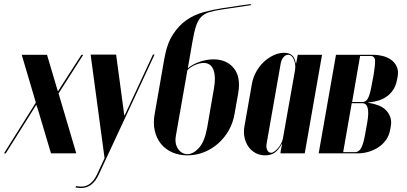

<svg xmlns="http://www.w3.org/2000/svg" viewBox="-70 -770 2041 964"><path d="M166 -495 220 -313H222L339 -495H348L224 -301L313 0H186L122 -215L113 -242H111L-41 0H-50L110 -255L39 -495Z M513 -496 554 -191H556L698 -496H706L425 108Q394 174 337 174Q324 174 309 171L312 164Q325 167 338 167Q388 167 417 106L455 24L385 -496Z M707 -200 755 -475Q768 -550 798 -596.5Q828 -643 867.5 -670Q907 -697 954 -709.5Q1001 -722 1047 -729L1189 -750V-744L1049 -723Q1008 -717 982.5 -709.5Q957 -702 940.5 -685.5Q924 -669 914 -638.5Q904 -608 895 -554L873 -427Q896 -447 931.5 -459.5Q967 -472 1002 -472Q1068 -472 1104 -427.5Q1140 -383 1126 -302L1108 -200Q1100 -152 1077.5 -113.5Q1055 -75 1023 -47.5Q991 -20 952 -5Q913 10 871 10Q829 10 795 -5Q761 -20 738.5 -47.5Q716 -75 707 -114Q698 -153 707 -200ZM871 -418 813 -88Q806 -48 824.5 -22Q843 4 871 4Q900 4 928.5 -27Q957 -58 970 -128L1004 -325Q1010 -360 1008.5 -384.5Q1007 -409 999.5 -424.5Q992 -440 980 -447Q968 -454 953 -454Q934 -454 911 -444.5Q888 -435 871 -418Z M1346 -46H1344Q1327 -15 1307.5 -2.5Q1288 10 1262 10Q1235 10 1213.5 -1.5Q1192 -13 1178 -32.5Q1164 -52 1158 -78.5Q1152 -105 1157 -134L1195 -350Q1201 -382 1216.5 -410Q1232 -438 1254.5 -459Q1277 -480 1303.5 -492.5Q1330 -505 1357 -505Q1381 -505 1395.5 -493Q1410 -481 1415 -452H1417L1425 -495H1547L1460 0H1338L1340 -16ZM1411 -416Q1416 -446 1405.5 -470.5Q1395 -495 1377 -495Q1363 -495 1352.5 -482Q1342 -469 1339 -449L1269 -51Q1265 -31 1271.5 -17Q1278 -3 1291 -3Q1299 -3 1308.5 -10Q1318 -17 1327 -27.5Q1336 -38 1342.5 -51.5Q1349 -65 1351 -78Z M1923 -368Q1917 -337 1902.5 -316.5Q1888 -296 1869 -283.5Q1850 -271 1829.5 -265Q1809 -259 1792 -257L1780 -256L1779 -254L1790 -252Q1808 -249 1828.5 -241.5Q1849 -234 1864.5 -220Q1880 -206 1888.5 -185Q1897 -164 1892 -135L1889 -119Q1884 -90 1868.5 -68Q1853 -46 1830.5 -31Q1808 -16 1781 -8Q1754 0 1727 0H1530L1617 -495H1804Q1827 -495 1851 -489Q1875 -483 1893.5 -470Q1912 -457 1922 -435.5Q1932 -414 1926 -382ZM1749 -258Q1770 -258 1780 -281.5Q1790 -305 1798 -353L1806 -395Q1814 -443 1813 -466Q1812 -489 1790 -489H1738L1698 -258ZM1774 -156Q1791 -252 1748 -252H1696L1653 -6H1711Q1733 -6 1744.5 -29Q1756 -52 1764 -100Z"/></svg>

Font: Moniqa Black Ita Display
Style: Italic
Weight: 900
Italic angle: -10°
Designer: Rajesh Rajput
Foundry: Rajesh Rajput
Version: Version 1.000